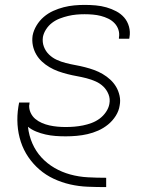

<svg xmlns="http://www.w3.org/2000/svg" viewBox="-20 -548 640 783"><path d="M412 215Q375 215 338 213.5Q301 212 266 204Q231 196 199 181Q167 166 141 143.5Q115 121 95.5 92.5Q76 64 65 30.5Q54 -3 51.5 -39.5Q49 -76 55 -113Q56 -117 56.5 -121.5Q57 -126 58 -130H101Q101 -129 100.5 -128Q100 -127 100 -126Q100 -125 100 -124Q100 -123 100 -122Q100 -121 99.5 -120.5Q99 -120 99 -120Q98 -103 105 -88Q112 -73 124 -63Q136 -53 151 -46.5Q166 -40 182 -36.5Q198 -33 214.5 -31.5Q231 -30 248 -30Q266 -30 283.5 -31.5Q301 -33 318.5 -36.5Q336 -40 353.5 -46.5Q371 -53 386 -64Q401 -75 412 -91Q423 -107 426 -124Q430 -145 422.5 -163.5Q415 -182 401.5 -195Q388 -208 370 -216Q352 -224 332.5 -229Q313 -234 293.5 -237.5Q274 -241 254.5 -246Q235 -251 217 -257.5Q199 -264 182 -274Q165 -284 151 -297Q137 -310 127.5 -326.5Q118 -343 114 -362.5Q110 -382 113 -403Q117 -424 129 -444Q141 -464 158.5 -479Q176 -494 197 -503.5Q218 -513 239.5 -518.5Q261 -524 282.5 -526Q304 -528 325 -528Q348 -528 370.5 -526Q393 -524 414 -518Q435 -512 454 -502Q473 -492 486.5 -476.5Q500 -461 506 -439.5Q512 -418 508 -396Q508 -394 507.5 -392.5Q507 -391 507 -390H465Q465 -391 465 -392Q465 -393 465 -394Q468 -411 463 -426.5Q458 -442 447 -453.5Q436 -465 421.5 -472Q407 -479 391.5 -483Q376 -487 359 -488.5Q342 -490 325 -490Q308 -490 291.5 -488.5Q275 -487 258 -483Q241 -479 224 -472.5Q207 -466 192.5 -455Q178 -444 168 -428.5Q158 -413 155 -397Q152 -376 159 -357.5Q166 -339 180 -325.5Q194 -312 211.5 -304Q229 -296 248.5 -291Q268 -286 287.5 -282.5Q307 -279 326.5 -274Q346 -269 364 -262.5Q382 -256 399 -246Q416 -236 430 -223Q444 -210 453.5 -194Q463 -178 467.5 -158Q472 -138 468 -118Q465 -96 452 -75.5Q439 -55 420.5 -40Q402 -25 380.5 -15.5Q359 -6 337 -1Q315 4 292.5 6Q270 8 248 8Q227 8 206.5 6.5Q186 5 166 0.5Q146 -4 127.5 -11.5Q109 -19 94 -31Q98 5 112 37Q126 69 149 94Q172 119 202 136.5Q232 154 266.5 163.5Q301 173 338 175Q375 177 412 177H413V215Z"/></svg>

Font: Iosevka SS04 XLt Ex Obl
Style: Regular
Weight: 200
Width: 7
Italic angle: -9°
Monospace: yes
Designer: Belleve Invis
Foundry: Belleve Invis
Version: Version 19.0.0; ttfautohint (v1.8.4)